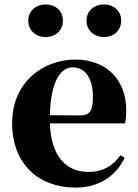

<svg xmlns="http://www.w3.org/2000/svg" viewBox="-20 -833 626 870"><path d="M451 -665C493 -665 529 -692 529 -740C529 -786 493 -813 451 -813C410 -813 372 -786 372 -740C372 -692 410 -665 451 -665ZM186 -665C229 -665 265 -692 265 -740C265 -786 229 -813 186 -813C146 -813 108 -786 108 -740C108 -692 146 -665 186 -665ZM206 -311C210 -466 255 -528 310 -528C363 -528 401 -482 401 -395C401 -333 389 -310 342 -310ZM526 -130C493 -84 450 -54 380 -54C286 -54 211 -118 206 -274H546C551 -293 552 -310 552 -335C552 -462 471 -563 321 -563C178 -563 35 -463 35 -275C35 -88 157 17 322 17C424 17 504 -32 545 -118Z"/></svg>

Font: Noto Serif KR Black
Style: Regular
Weight: 900
Version: Version 1.001;PS 1.001;hotconv 16.6.54;makeotf.lib2.5.65590